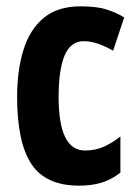

<svg xmlns="http://www.w3.org/2000/svg" viewBox="-20 -627 437 606"><path d="M230 -41Q124 -41 79 -109.5Q34 -178 34 -321Q34 -405 54 -469.5Q74 -534 118 -570.5Q162 -607 234 -607Q284 -607 315 -597.5Q346 -588 372 -572L337 -467Q310 -482 288 -489.5Q266 -497 244 -497Q203 -497 184 -452Q165 -407 165 -321Q165 -152 248 -152Q280 -152 305.5 -163Q331 -174 360 -196V-82Q330 -59 299 -50Q268 -41 230 -41Z"/></svg>

Font: Noto Sans Tamil UI ExtraCondensed
Style: Bold
Weight: 700
Width: 2
Designer: Jelle Bosma - Monotype Design Team
Foundry: Monotype Imaging Inc.
Version: Version 2.004; ttfautohint (v1.8.4.7-5d5b)